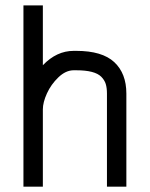

<svg xmlns="http://www.w3.org/2000/svg" viewBox="-20 -704 565 724"><path d="M141.6 0H68.4V-683.6H141.6V-458Q193.4 -512.2 257.8 -512.2H267.6Q365.2 -512.2 410.9 -469.7Q456.5 -427.2 456.5 -351.1V0H383.3V-351.1Q383.3 -372.6 378.7 -387.5Q374 -402.3 361.8 -414.6Q349.6 -426.8 326.2 -432.9Q302.7 -439 267.6 -439H257.8Q228 -439 200.2 -412.4Q172.4 -385.7 157 -351.8Q141.6 -317.9 141.6 -291.5Z"/></svg>

Font: Anka/Coder Condensed
Style: Regular
Weight: 400
Width: 4
Monospace: yes
Version: Version 1.100